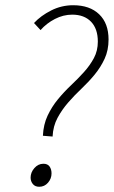

<svg xmlns="http://www.w3.org/2000/svg" viewBox="-20 -702 435 734"><path d="M144 -183Q146 -226 162 -260Q178 -294 201.5 -322.5Q225 -351 251.5 -376Q278 -401 301 -426.5Q324 -452 339 -480Q354 -508 354 -543Q354 -592 328 -619Q302 -646 256 -646Q222 -646 190 -629.5Q158 -613 135 -587L110 -614Q136 -642 175.5 -662Q215 -682 260 -682Q323 -682 359 -647.5Q395 -613 395 -551Q395 -510 380 -477.5Q365 -445 342 -417Q319 -389 292 -363.5Q265 -338 241 -310.5Q217 -283 200 -251.5Q183 -220 181 -180ZM130 12Q114 12 105.5 1.5Q97 -9 97 -23Q97 -43 111.5 -59.5Q126 -76 146 -76Q162 -76 169.5 -65.5Q177 -55 177 -39Q177 -19 163.5 -3.5Q150 12 130 12Z"/></svg>

Font: TypoPRO Source Sans Pro
Style: Italic
Weight: 300
Italic angle: -11°
Designer: Paul D. Hunt
Foundry: Adobe Systems Incorporated
Version: Version 1.075;PS 2.000;hotconv 1.0.86;makeotf.lib2.5.63406